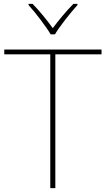

<svg xmlns="http://www.w3.org/2000/svg" viewBox="-20 -969 545 989"><path d="M241 -792H263C287 -833 342 -902 379 -943V-949H358C321 -912 280 -862 252 -824C224 -862 185 -912 148 -949H127V-943C164 -902 217 -833 241 -792ZM265 0V-689H503V-714H2V-689H239V0Z"/></svg>

Font: Noto Sans Lao UI Thin
Style: Regular
Weight: 100
Designer: Monotype Design Team
Foundry: Monotype Imaging Inc.
Version: Version 2.000